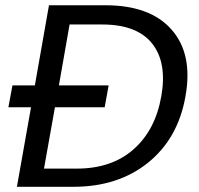

<svg xmlns="http://www.w3.org/2000/svg" viewBox="-20 -717 765 737"><path d="M384.8 -696.8Q556.6 -696.8 638.9 -603Q721.2 -509.3 691.9 -347.2Q663.6 -185.5 548.6 -92.8Q433.6 0 262.2 0H44.9L99.1 -305.2H12.2L27.8 -389.2H113.8L168 -696.8ZM148.9 -69.8H274.9Q408.7 -69.8 492.4 -143.6Q576.2 -217.3 599.1 -347.2Q622.1 -476.6 564 -549.8Q505.9 -623 372.1 -623H247.1L206.1 -389.2H397L381.8 -305.2H190.9Z"/></svg>

Font: Poppins
Style: Italic
Weight: 400
Italic angle: -10°
Designer: Ninad Kale (Devanagari), Jonny Pinhorn (Latin)
Foundry: Indian Type Foundry
Version: Version 3.200;PS 1.000;hotconv 16.6.54;makeotf.lib2.5.65590